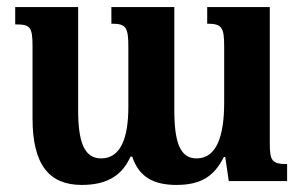

<svg xmlns="http://www.w3.org/2000/svg" viewBox="-20 -512 860 543"><path d="M566 -492V-445C607 -445 614 -435 614 -381V-222C614 -128 593 -64 536 -64C489 -64 473 -110 473 -201V-492H295V-445C336 -445 343 -436 343 -379V-210C343 -121 321 -64 266 -64C217 -64 201 -113 201 -201V-492H23V-443C65 -443 72 -437 72 -381V-177C72 -45 120 11 211 11C275 11 323 -10 349 -69H354C373 -11 415 11 479 11C549 11 586 -14 613 -68H617L627 0H792V-48C748 -48 743 -58 743 -109V-492Z"/></svg>

Font: Noto Serif Armenian Condensed
Style: Bold
Weight: 700
Width: 3
Designer: Monotype Design Team
Foundry: Monotype Imaging Inc.
Version: Version 2.008